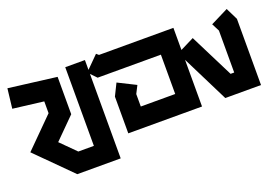

<svg xmlns="http://www.w3.org/2000/svg" viewBox="-95 -736 1564 1101"><g transform="rotate(-20 686.5 -186.0)"><path d="M360 -480H480V120H215L5 -90L180 -265V-337L-7 -360L7 -480L300 -443V-215L175 -90L265 0H360Z M552 -492 566 -480H1020V0H570V-224L606 -297L714 -243L690 -196V-120H900V-360H514L468 -408Z M1344 -477 1380 -404V0H1162L996 -333L1104 -387L1238 -120H1260V-376L1236 -423Z"/></g></svg>

Font: SOV_raksil
Style: Book
Weight: 400
Version: Version 1.00